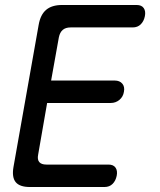

<svg xmlns="http://www.w3.org/2000/svg" viewBox="-20 -750 640 770"><path d="M185 -427H440Q460 -427 470.5 -414.5Q481 -402 477 -382Q474 -362 459 -349.5Q444 -337 424 -337H169L133 -130Q129 -110 137.5 -100Q146 -90 166 -90H415Q435 -90 443.5 -77.5Q452 -65 448 -45Q444 -25 431.5 -12.5Q419 0 399 0H100Q59 0 43 -19.5Q27 -39 34 -80L135 -650Q142 -691 165 -710.5Q188 -730 229 -730H528Q548 -730 556.5 -717.5Q565 -705 561 -685Q557 -665 544.5 -652.5Q532 -640 512 -640H263Q243 -640 231.5 -630Q220 -620 216 -600Z"/></svg>

Font: Maple Mono
Style: Italic
Weight: 400
Italic angle: -10°
Monospace: yes
Designer: subframe7536
Version: Version 7.300